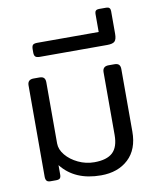

<svg xmlns="http://www.w3.org/2000/svg" viewBox="-90 -883 790 968"><g transform="rotate(-10 304.5 -399.0)"><path d="M146 -73V-25Q146 -11 140.5 -5.5Q135 0 120 0H92Q78 0 72.5 -7Q67 -14 67 -28V-495Q67 -525 98 -525H128Q144 -525 151 -517.5Q158 -510 158 -495V-182Q158 -151 182 -122Q206 -93 245 -74.5Q284 -56 327 -56Q391 -56 421 -84Q451 -112 451 -174V-495Q451 -525 482 -525H512Q528 -525 535 -517.5Q542 -510 542 -495V-175Q542 -84 489 -34.5Q436 15 349 15Q215 15 146 -73Z M119 -655V-670Q119 -687 125 -693Q131 -699 148 -699H462V-792Q462 -813 483 -813H521Q542 -813 542 -792V-676Q542 -648 532 -637.5Q522 -627 493 -627H148Q132 -627 125.5 -633Q119 -639 119 -655Z"/></g></svg>

Font: Mitr Light
Style: Regular
Weight: 300
Designer: Thanarat Vachiruckul
Foundry: Cadson Demak
Version: Version 1.002